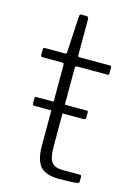

<svg xmlns="http://www.w3.org/2000/svg" viewBox="-110 -770 585 829"><g transform="rotate(15 182.5 -355.0)"><path d="M331 -523C331 -527.7 328.7 -530 324 -530H188C183.3 -530 181 -532.3 181 -537V-698C181 -706 177.7 -710 171 -710H149C145.7 -710 143.3 -709.2 142 -707.5C140.7 -705.8 140 -703 140 -699L131 -537C131 -532.3 128.7 -530 124 -530H33C28.3 -530 26 -527.7 26 -523V-496C26 -491.3 28.3 -489 33 -489H123C127.7 -489 130 -486.3 130 -481V-316H52C48 -316 46 -313.7 46 -309V-286C46 -282.7 46.5 -280.3 47.5 -279C48.5 -277.7 50.7 -277 54 -277H130V-120C130 -76.7 138.2 -45.8 154.5 -27.5C170.8 -9.2 199 0 239 0C280.3 0 307.7 -1.3 321 -4C325.7 -4.7 328 -7.7 328 -13V-34C328 -38.7 325.3 -41 320 -41H243C221 -41 205 -47 195 -59C185 -71 180 -94 180 -128V-277H273C280.3 -277 284 -280 284 -286V-310C284 -314 282 -316 278 -316H180V-481C180 -486.3 182.7 -489 188 -489H324C326.7 -489 328.5 -489.5 329.5 -490.5C330.5 -491.5 331 -493.3 331 -496Z"/></g></svg>

Font: Libre Franklin ExtraLight
Style: Regular
Weight: 275
Designer: Pablo Impallari, Rodrigo Fuenzalida
Foundry: Impallari Type
Version: Version 1.002; ttfautohint (v1.5)